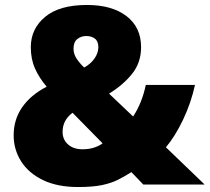

<svg xmlns="http://www.w3.org/2000/svg" viewBox="-20 -743 844 773"><path d="M330 -723Q431 -723 489.5 -678Q548 -633 548 -553Q548 -491 512 -446Q476 -401 419 -366L516 -274Q552 -329 567 -401H765Q749 -328 717 -261Q685 -194 648 -150L804 0H557L509 -50Q482 -33 455.5 -19.5Q429 -6 391.5 2Q354 10 294 10Q211 10 153 -18Q95 -46 65 -93.5Q35 -141 35 -198Q35 -262 69.5 -311.5Q104 -361 168 -394Q138 -429 121 -467Q104 -505 104 -553Q104 -627 161.5 -675Q219 -723 330 -723ZM327 -598Q307 -598 291.5 -586Q276 -574 276 -547Q276 -525 289 -506Q302 -487 319 -471Q347 -487 361.5 -509Q376 -531 376 -553Q376 -577 362 -587.5Q348 -598 327 -598ZM272 -289Q251 -273 241.5 -254Q232 -235 232 -212Q232 -181 254 -161.5Q276 -142 312 -142Q340 -142 361 -149.5Q382 -157 393 -166Z"/></svg>

Font: Noto Sans Meetei Mayek Black
Style: Regular
Weight: 900
Designer: Monotype Design Team and Neelakash Kshetrimayum
Foundry: Monotype Imaging Inc.
Version: Version 2.002; ttfautohint (v1.8.4.7-5d5b)